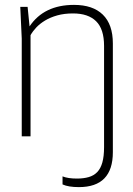

<svg xmlns="http://www.w3.org/2000/svg" viewBox="-20 -558 543 786"><path d="M303 208Q260 208 236 197V164Q258 173 295 173Q322 173 343 167Q364 161 378 146.5Q392 132 399 107Q406 82 406 44V-370Q406 -439 373.5 -471Q341 -503 279 -503Q243 -503 214.5 -495Q186 -487 164.5 -474Q143 -461 128.5 -445.5Q114 -430 105 -414V0H69V-400L63 -530H93L101 -450Q160 -538 283 -538Q360 -538 401 -498Q442 -458 442 -380V65Q442 208 303 208Z"/></svg>

Font: Tanohe Sans ExtraLight
Style: Regular
Weight: 250
Designer: Village Type and Design LLC & Cristiano Sobral
Foundry: Cooper Hewitt Smithsonian Design Museum
Version: Version 1.00;September 29, 2021;FontCreator 13.0.0.2655 64-b